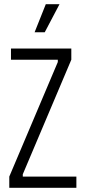

<svg xmlns="http://www.w3.org/2000/svg" viewBox="-20 -890 407 910"><path d="M24 0V-53L254 -596V-607H32V-660H318V-607L88 -64V-53H342V0ZM192 -737H144L197 -870H262Z"/></svg>

Font: Bricolage Grotesque Condensed ExtraLight
Style: Regular
Weight: 250
Width: 3
Designer: Mathieu Triay
Foundry: Atelier Triay
Version: Version 1.000;gftools[0.9.30]